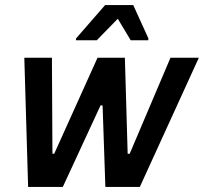

<svg xmlns="http://www.w3.org/2000/svg" viewBox="-20 -738 805 758"><path d="M91 0 76 -510H185L187 -131H194L365 -510H473L484 -131H492L653 -510H765L532 0H396L385 -322H377L228 0ZM280 -579V-586L395 -718H506L566 -586L565 -579H496L445 -664L362 -579Z"/></svg>

Font: Saira Semi Condensed Medium
Style: Italic
Weight: 500
Width: 4
Italic angle: -12°
Designer: Hector Gatti with collaboration of the Omnibus-Type team
Foundry: Omnibus-Type
Version: Version 1.001; ttfautohint (v1.8)